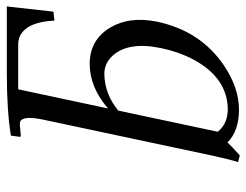

<svg xmlns="http://www.w3.org/2000/svg" viewBox="-102 -626 740 577"><g transform="rotate(-90 268.5 -338.0)"><path d="M160.6 -54.2Q183.1 -25.4 226.1 -23.9Q322.3 -23.9 377.9 -127.9Q400.4 -170.4 411.6 -223.1Q432.6 -321.8 389.2 -370.1Q366.7 -394.5 335 -395Q273.4 -394 224.1 -353ZM336.4 -688H537.1L521.5 -547.9L494.6 -544.9Q490.7 -629.4 446.3 -649.4Q435.1 -653.8 422.9 -653.8H288.1L230.5 -383.8Q293.5 -438.5 364.3 -439Q436.5 -439 473.6 -377.4Q508.3 -318.8 491.2 -235.8Q463.4 -105.5 359.4 -35.2Q292.5 9.8 225.1 9.8Q161.6 8.8 128.4 -24.9Q117.2 -12.7 89.4 12.2L69.3 6.8Q77.1 -16.1 88.9 -70.8L196.8 -578.1Q210.4 -643.1 189 -648.4Q185.1 -648.9 182.1 -648.9L149.4 -646Q145.5 -646 145 -648.9Q145 -650.4 145.5 -650.9L148.9 -675.8Q224.1 -688 336.4 -688Z"/></g></svg>

Font: Linux Biolinum Slanted O
Style: Slanted
Weight: 400
Designer: Philipp H. Poll
Foundry: Philipp H. Poll
Version: Version 1.0.4